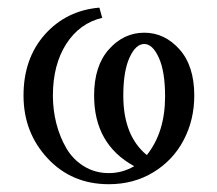

<svg xmlns="http://www.w3.org/2000/svg" viewBox="-20 -471 562 498"><path d="M41 -223.1Q41 -319.3 96.4 -381.6Q151.9 -443.8 237.8 -451.2L245.1 -424.8Q186 -410.6 151.6 -356.7Q117.2 -302.7 117.2 -223.1Q117.2 -185.5 126.2 -150.4Q135.3 -115.2 152.3 -86.2Q169.4 -57.1 198 -39.6Q226.6 -22 262.2 -22Q297.4 -22 328.1 -40Q224.1 -96.7 224.1 -223.1Q224.1 -300.3 262.7 -343.3Q301.3 -386.2 354 -386.2Q406.7 -386.2 445.3 -343.3Q483.9 -300.3 483.9 -223.1Q483.9 -160.2 456.5 -107.9Q429.2 -55.7 378.2 -24.4Q327.1 6.8 262.2 6.8Q166 6.8 103.5 -60.3Q41 -127.4 41 -223.1ZM299.8 -223.1Q299.8 -118.7 360.8 -68.8Q408.2 -127.9 408.2 -221.2Q408.2 -285.2 392.1 -321Q376 -356.9 354 -356.9Q332 -356.9 315.9 -321.5Q299.8 -286.1 299.8 -223.1Z"/></svg>

Font: Dihjauti S
Style: Regular
Weight: 400
Designer: T. Christopher White
Version: Version 3.0.0